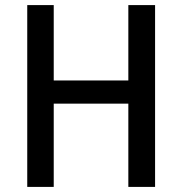

<svg xmlns="http://www.w3.org/2000/svg" viewBox="-20 -734 715 754"><path d="M589 0H484V-327H191V0H87V-714H191V-418H484V-714H589Z"/></svg>

Font: Noto Sans Sinhala UI SemiCondensed Medium
Style: Regular
Weight: 500
Width: 4
Designer: Jelle Bosma - Monotype Design Team
Foundry: Monotype Imaging Inc.
Version: Version 2.006; ttfautohint (v1.8.4.7-5d5b)